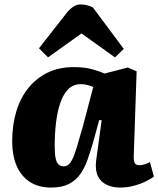

<svg xmlns="http://www.w3.org/2000/svg" viewBox="-20 -833 715 867"><path d="M584 -131Q583 -110 587.5 -98.5Q592 -87 610 -87Q622 -87 635 -91.5Q648 -96 657 -101L675 -36Q663 -26 638.5 -14Q614 -2 584 6Q554 14 523 14Q489 14 462 1.5Q435 -11 422 -38Q409 -65 414 -107L439 -290L428 -291L400 -189Q388 -148 375 -111Q362 -74 342 -46Q322 -18 290.5 -2Q259 14 211 14Q153 14 113.5 -12.5Q74 -39 54.5 -85.5Q35 -132 35 -194Q35 -268 53.5 -329.5Q72 -391 108 -435.5Q144 -480 195 -505Q246 -530 313 -530Q362 -530 397.5 -520Q433 -510 452 -501L557 -528L597 -511ZM267 -82Q279 -82 288 -88.5Q297 -95 306.5 -113.5Q316 -132 327 -168.5Q338 -205 355 -265L401 -440Q393 -444 377.5 -448.5Q362 -453 345 -453Q311 -453 288.5 -430.5Q266 -408 252.5 -369Q239 -330 233 -279.5Q227 -229 227 -175Q227 -137 231.5 -117Q236 -97 245.5 -89.5Q255 -82 267 -82ZM539 -612 499 -574 348 -682 197 -574 156 -615 283 -777Q298 -795 313 -804Q328 -813 343 -813Q358 -813 372 -809.5Q386 -806 399 -800Z"/></svg>

Font: Literata 18pt ExtraBold
Style: Italic
Weight: 800
Italic angle: -2°
Designer: Latin by Veronika Burian and Jose Scaglione. Greek by Irene Vlachou. Cyrillic by Vera Evstafieva
Foundry: TypeTogether
Version: Version 3.103;gftools[0.9.29]